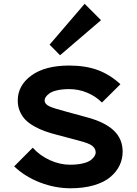

<svg xmlns="http://www.w3.org/2000/svg" viewBox="-20 -988 726 1019"><path d="M630.9 -183.1Q630.9 -144 614.3 -109.6Q597.7 -75.2 564.9 -47.9Q532.2 -20.5 478 -4.6Q423.8 11.2 354 11.2Q272.9 11.2 193.1 -19.3Q113.3 -49.8 55.2 -105L153.8 -204.1Q191.4 -162.1 244.9 -137.9Q298.3 -113.8 351.1 -113.8Q389.6 -113.8 418.2 -120.4Q446.8 -127 460.9 -137.7Q475.1 -148.4 481.4 -158.7Q487.8 -168.9 487.8 -179.2Q487.8 -198.7 470.5 -213.4Q453.1 -228 396 -242.2Q376.5 -246.6 284.2 -272Q248 -281.2 219.7 -291.3Q191.4 -301.3 163.1 -316.9Q134.8 -332.5 116.2 -351.1Q97.7 -369.6 85.9 -396Q74.2 -422.4 74.2 -454.1Q74.2 -534.7 146.7 -587.4Q219.2 -640.1 347.2 -640.1Q434.1 -640.1 499.3 -616Q564.5 -591.8 619.1 -541L521 -443.8Q488.3 -477.1 442.6 -496.1Q397 -515.1 347.2 -515.1Q310.1 -515.1 282.5 -508.5Q254.9 -502 241.7 -491.9Q228.5 -481.9 222.7 -472.9Q216.8 -463.9 216.8 -456.1Q216.8 -435.5 241.9 -423.8Q267.1 -412.1 336.9 -394Q435.1 -367.2 439 -366.2Q536.6 -340.3 583.7 -295.4Q630.9 -250.5 630.9 -183.1ZM429.2 -967.8 516.1 -880.9 298.8 -694.8 243.2 -751Z"/></svg>

Font: Sinkin Sans 600 SemiBold
Style: Regular
Weight: 600
Designer: Keith Bates
Foundry: K-Type
Version: Sinkin Sans (version 1.0)  by Keith Bates   •   © 2014   www